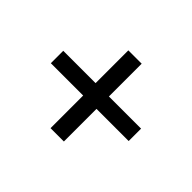

<svg xmlns="http://www.w3.org/2000/svg" viewBox="-96 -566 705 705"><g transform="rotate(45 256.5 -214.0)"><path d="M222.3 -181.5H54.5V-246H222.3V-416.1H291.6V-246H458.6V-181.5H291.6V-12.1H222.3Z"/></g></svg>

Font: Playfair Micro SmCond SmLight
Style: Regular
Weight: 360
Width: 4
Designer: Claus Eggers Sørensen
Foundry: Claus Eggers Sørensen
Version: Version 2.100;Glyphs 3.2 (3219)